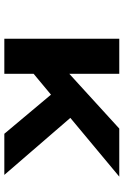

<svg xmlns="http://www.w3.org/2000/svg" viewBox="138 -709 571 887"><g transform="rotate(90 423.5 -265.5)"><path d="M311 -127 255 -240 574 -531H796ZM159 0V-531H321V0ZM598 0 375 -266 490 -345 788 0Z"/></g></svg>

Font: Lexend Mega
Style: Bold
Weight: 700
Version: Version 1.007